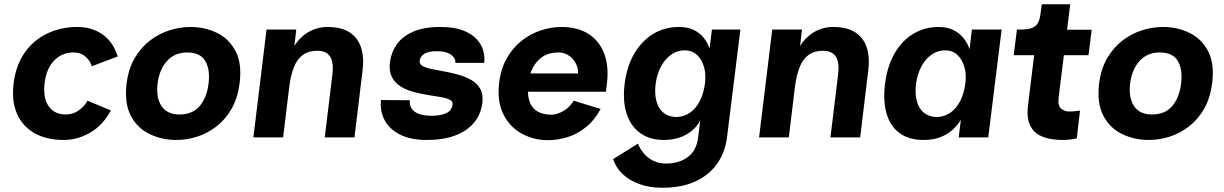

<svg xmlns="http://www.w3.org/2000/svg" viewBox="-20 -647 5763 904"><path d="M534 -381 412 -335Q406 -359 383.5 -379.5Q361 -400 326 -400Q272 -400 235 -362Q198 -324 190 -255Q182 -186 209 -147Q236 -108 290 -108Q325 -108 352.5 -128.5Q380 -149 392 -173L502 -127Q465 -58 405.5 -23Q346 12 280 12Q199 12 142.5 -20Q86 -52 60 -111.5Q34 -171 44 -254Q54 -337 94.5 -396.5Q135 -456 200 -488Q265 -520 346 -520Q412 -520 462.5 -485Q513 -450 534 -381Z M810 12Q742 12 684 -16Q626 -44 595.5 -103Q565 -162 576 -254Q585 -324 614.5 -374Q644 -424 686.5 -456.5Q729 -489 778.5 -504.5Q828 -520 876 -520Q945 -520 1002 -492Q1059 -464 1089.5 -405.5Q1120 -347 1108 -254Q1099 -185 1070.5 -135Q1042 -85 999.5 -52Q957 -19 908 -3.5Q859 12 810 12ZM825 -108Q886 -108 920 -147.5Q954 -187 962 -254Q970 -320 946.5 -360Q923 -400 861 -400Q803 -400 766.5 -360Q730 -320 722 -254Q714 -187 740.5 -147.5Q767 -108 825 -108Z M1173 0 1235 -508H1375L1366 -430Q1376 -448 1392 -464.5Q1408 -481 1428 -493.5Q1448 -506 1472 -513Q1496 -520 1521 -520Q1588 -520 1627 -494Q1666 -468 1680.5 -421.5Q1695 -375 1687 -315L1649 0H1509L1545 -296Q1552 -352 1534.5 -380Q1517 -408 1474 -408Q1433 -408 1406 -388.5Q1379 -369 1364 -331Q1349 -293 1342 -239L1313 0Z M1990 12Q1911 12 1861 -14.5Q1811 -41 1789.5 -84Q1768 -127 1774 -176L1910 -175Q1907 -151 1919 -134.5Q1931 -118 1954.5 -110Q1978 -102 2011 -102Q2054 -102 2080.5 -114Q2107 -126 2111 -155Q2113 -170 2096.5 -178Q2080 -186 2052 -190.5Q2024 -195 1990.5 -200.5Q1957 -206 1924.5 -215Q1892 -224 1865.5 -240.5Q1839 -257 1825 -285Q1811 -313 1816 -355Q1822 -401 1848.5 -438.5Q1875 -476 1925.5 -498Q1976 -520 2053 -520Q2118 -520 2159.5 -504Q2201 -488 2224.5 -462.5Q2248 -437 2255.5 -407.5Q2263 -378 2260 -351H2124Q2126 -373 2103.5 -389.5Q2081 -406 2038 -406Q1997 -406 1978 -394Q1959 -382 1956 -361Q1954 -345 1970 -336Q1986 -327 2014 -321.5Q2042 -316 2075 -310Q2108 -304 2141 -294.5Q2174 -285 2200.5 -269.5Q2227 -254 2241.5 -228Q2256 -202 2251 -162Q2244 -108 2211.5 -69Q2179 -30 2123 -9Q2067 12 1990 12Z M2560 13Q2493 13 2436.5 -18Q2380 -49 2350 -109Q2320 -169 2330 -256Q2338 -324 2366.5 -373.5Q2395 -423 2436.5 -455.5Q2478 -488 2526.5 -504Q2575 -520 2624 -520Q2699 -520 2750.5 -487.5Q2802 -455 2825 -394Q2848 -333 2837 -248L2833 -215H2430L2440 -301H2701Q2703 -314 2698 -331Q2693 -348 2681.5 -363.5Q2670 -379 2651.5 -389.5Q2633 -400 2608 -400Q2566 -400 2536.5 -381Q2507 -362 2489.5 -329.5Q2472 -297 2467 -256Q2462 -210 2471 -176.5Q2480 -143 2506.5 -125Q2533 -107 2577 -107Q2592 -107 2612 -114.5Q2632 -122 2650.5 -137Q2669 -152 2681 -173L2808 -134Q2778 -79 2736.5 -46.5Q2695 -14 2649.5 -0.5Q2604 13 2560 13Z M3267 0 3277 -79Q3262 -52 3237.5 -31.5Q3213 -11 3180 0.5Q3147 12 3105 12Q3040 12 2995 -20Q2950 -52 2930.5 -111.5Q2911 -171 2921 -253Q2932 -337 2967.5 -396.5Q3003 -456 3056.5 -488Q3110 -520 3176 -520Q3218 -520 3246.5 -506Q3275 -492 3293 -469.5Q3311 -447 3321 -419L3332 -508H3466L3403 0Q3394 71 3356 124.5Q3318 178 3253.5 207.5Q3189 237 3098 237Q3038 237 2990 219.5Q2942 202 2910.5 171.5Q2879 141 2867 102L2984 29Q2992 52 3010 74Q3028 96 3055 109.5Q3082 123 3115 123Q3179 123 3219.5 91.5Q3260 60 3267 0ZM3166 -96Q3200 -97 3228 -116Q3256 -135 3274.5 -170.5Q3293 -206 3299 -253Q3305 -297 3294.5 -332.5Q3284 -368 3261 -389Q3238 -410 3204 -410Q3168 -410 3139 -389Q3110 -368 3091.5 -332.5Q3073 -297 3067 -253Q3061 -205 3071 -169.5Q3081 -134 3105.5 -115Q3130 -96 3166 -96Z M3554 0 3616 -508H3756L3747 -430Q3757 -448 3773 -464.5Q3789 -481 3809 -493.5Q3829 -506 3853 -513Q3877 -520 3902 -520Q3969 -520 4008 -494Q4047 -468 4061.5 -421.5Q4076 -375 4068 -315L4030 0H3890L3926 -296Q3933 -352 3915.5 -380Q3898 -408 3855 -408Q3814 -408 3787 -388.5Q3760 -369 3745 -331Q3730 -293 3723 -239L3694 0Z M4328 12Q4260 12 4216 -20Q4172 -52 4154.5 -111.5Q4137 -171 4147 -253Q4158 -337 4192.5 -396.5Q4227 -456 4280.5 -488Q4334 -520 4399 -520Q4441 -520 4470 -505Q4499 -490 4517.5 -466.5Q4536 -443 4545 -415L4556 -508H4696L4633 0H4494L4504 -83Q4488 -56 4463.5 -34.5Q4439 -13 4406 -0.5Q4373 12 4328 12ZM4392 -96Q4426 -97 4454 -116Q4482 -135 4500.5 -170.5Q4519 -206 4525 -253Q4531 -297 4520.5 -332.5Q4510 -368 4487 -389Q4464 -410 4430 -410Q4394 -410 4365 -389Q4336 -368 4317.5 -332.5Q4299 -297 4293 -253Q4287 -205 4297 -169.5Q4307 -134 4331.5 -115Q4356 -96 4392 -96Z M4987 12Q4889 12 4849.5 -28.5Q4810 -69 4820 -149L4849 -387H4753L4768 -508H4787Q4819 -508 4838 -515Q4857 -522 4866.5 -538.5Q4876 -555 4879 -582L4885 -627H5019L5004 -507H5120L5105 -387H4989L4964 -184Q4960 -149 4976.5 -135.5Q4993 -122 5013 -122Q5023 -122 5038 -123Q5053 -124 5065 -126L5050 4Q5037 8 5018 10Q4999 12 4987 12Z M5389 12Q5321 12 5263 -16Q5205 -44 5174.5 -103Q5144 -162 5155 -254Q5164 -324 5193.5 -374Q5223 -424 5265.5 -456.5Q5308 -489 5357.5 -504.5Q5407 -520 5455 -520Q5524 -520 5581 -492Q5638 -464 5668.5 -405.5Q5699 -347 5687 -254Q5678 -185 5649.5 -135Q5621 -85 5578.5 -52Q5536 -19 5487 -3.5Q5438 12 5389 12ZM5404 -108Q5465 -108 5499 -147.5Q5533 -187 5541 -254Q5549 -320 5525.5 -360Q5502 -400 5440 -400Q5382 -400 5345.5 -360Q5309 -320 5301 -254Q5293 -187 5319.5 -147.5Q5346 -108 5404 -108Z"/></svg>

Font: Inclusive Sans
Style: Bold Italic
Weight: 700
Italic angle: -7°
Designer: Olivia King
Foundry: Olivia King
Version: Version 2.004